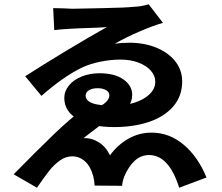

<svg xmlns="http://www.w3.org/2000/svg" viewBox="-20 -816 1040 899"><path d="M274 -777Q304 -775 318 -775L419 -777L464 -778Q570 -780 604 -784Q641 -785 676 -796L743 -709Q700 -697 635.5 -669.5Q571 -642 517 -611Q548 -616 590 -616Q661 -615 716.5 -591Q772 -567 802.5 -526.5Q833 -486 833 -435Q833 -366 791 -317.5Q749 -269 677 -245Q605 -221 514 -221Q411 -221 346 -257Q281 -293 281 -357Q281 -389 303 -416Q325 -443 363 -458Q401 -473 446 -473Q517 -473 558 -444Q599 -415 599 -372Q599 -343 582.5 -318.5Q566 -294 536 -276Q535 -275 523 -273Q521 -273 506 -269Q468 -245 399 -191L371 -169Q408 -171 441.5 -150.5Q475 -130 495 -89Q532 -139 582 -167Q632 -195 689 -195Q773 -195 840 -138.5Q907 -82 947 15L819 63Q771 -90 678 -90Q640 -90 611 -63.5Q582 -37 562 10Q552 38 552 54L423 53Q422 29 416 7Q404 -37 378 -60.5Q352 -84 318 -84Q288 -84 260.5 -64.5Q233 -45 210.5 -16.5Q188 12 153 63L44 0Q153 -111 231.5 -186.5Q310 -262 372 -307Q382 -310 399 -310Q408 -310 416 -309Q424 -308 427 -308Q492 -336 492 -370Q492 -385 476.5 -394Q461 -403 437 -403Q412 -403 396.5 -393.5Q381 -384 381 -368Q381 -345 412 -333Q443 -321 514 -321Q566 -321 610.5 -335.5Q655 -350 681 -375.5Q707 -401 707 -433Q707 -462 686 -485.5Q665 -509 628 -523Q591 -537 544 -537Q499 -537 451.5 -527.5Q404 -518 367 -501Q280 -460 174 -367L98 -459Q177 -510 289 -577.5Q401 -645 480 -689Q436 -686 395 -685Q292 -682 234 -675L229 -778Z"/></svg>

Font: Merged Yaku Han JP
Style: Bold
Weight: 700
Designer: Ryoko NISHIZUKA 西塚涼子 (kana, bopomofo & ideographs); Paul D. Hunt (Latin, Greek & Cyrillic); Sandoll Communications 산돌커뮤니
Foundry: Adobe
Version: Version 2.004